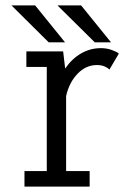

<svg xmlns="http://www.w3.org/2000/svg" viewBox="-20 -690 490 710"><path d="M390.5 -533.5H330.5L192.5 -670H280ZM220.5 -533.5H160L22.5 -670H110ZM224.5 -57.5H311.5V0H70.5V-57.5H153V-442.5H77.5V-500H213.5L221 -436.5Q245 -472 279.2 -492Q313.5 -512 353 -512Q374.5 -512 393.2 -505.2Q412 -498.5 419.5 -492L384.5 -432.5Q380 -438.5 367.5 -444Q355 -449.5 338.5 -449.5Q298 -449.5 267 -417.5Q236 -385.5 224.5 -335Z"/></svg>

Font: League Mono Condensed Light
Style: Regular
Weight: 300
Width: 1
Designer: Tyler Finck
Foundry: The League of Moveable Type / Tyler Finck
Version: Version 2.210